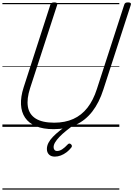

<svg xmlns="http://www.w3.org/2000/svg" viewBox="-20 -1058 1112 1601"><path d="M428 19Q339 19 279.5 -6Q220 -31 189 -77Q158 -123 155 -187Q152 -251 177 -329L400 -1019Q404 -1029 410.5 -1033.5Q417 -1038 433 -1038Q447 -1038 453.5 -1033.5Q460 -1029 457 -1018L231 -323Q202 -234 212.5 -169Q223 -104 277.5 -69.5Q332 -35 432 -35Q522 -35 591 -66Q660 -97 709 -159.5Q758 -222 788 -316L1016 -1019Q1019 -1029 1025.5 -1033.5Q1032 -1038 1048 -1038Q1077 -1038 1071 -1018L842 -312Q807 -202 749.5 -128Q692 -54 612 -17.5Q532 19 428 19ZM437 248Q406 248 388.5 230.5Q371 213 371 184Q371 159 383.5 134Q396 109 420.5 83.5Q445 58 479 31Q513 4 557 -27L598 -23V-19Q562 8 530.5 33.5Q499 59 476 83Q453 107 440 128.5Q427 150 427 169Q427 183 434.5 192Q442 201 456 201Q477 201 498.5 187Q520 173 545 146Q550 140 557.5 139Q565 138 573 146Q579 152 579.5 158.5Q580 165 575 172Q557 195 534.5 212Q512 229 487 238.5Q462 248 437 248ZM0 513H975V523H0ZM0 -20H975V0H0ZM0 -505H975V-500H0ZM0 -1033H975V-1023H0Z"/></svg>

Font: Playwrite IN Guides
Style: Regular
Weight: 400
Designer: Veronika Burian, José Scaglione
Foundry: TypeTogether
Version: Version 1.003